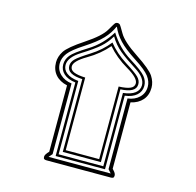

<svg xmlns="http://www.w3.org/2000/svg" viewBox="-177 -1578 1776 1737"><g transform="rotate(15 711.0 -709.5)"><path d="M408.7 -26.4Q396.5 -26.4 388.4 -31.2Q380.4 -36.1 380.4 -51.8Q380.4 -62.5 386.2 -73Q392.1 -83.5 398.9 -91.3L414.1 -107.9V-729.5Q342.8 -745.1 303.2 -791Q263.7 -836.9 263.7 -906.2Q263.7 -960 296.6 -1011.2Q329.6 -1062.5 468 -1154.1Q606.4 -1245.6 645 -1313.7Q683.6 -1381.8 692.1 -1387.5Q700.7 -1393.1 710.9 -1393.1Q721.7 -1393.1 730 -1387.5Q738.3 -1381.8 776.9 -1313.7Q815.4 -1245.6 953.9 -1154.1Q1092.3 -1062.5 1125.2 -1011.2Q1158.2 -960 1158.2 -906.2Q1158.2 -836.9 1118.7 -791Q1079.1 -745.1 1008.3 -729.5V-107.9L1022.9 -91.3Q1030.3 -83.5 1035.9 -73Q1041.5 -62.5 1041.5 -51.8Q1041.5 -36.1 1033.7 -31.2Q1025.9 -26.4 1013.2 -26.4ZM1002 -61.5 973.1 -94.7V-756.8Q1039.1 -764.6 1081.1 -805.2Q1123 -845.7 1123 -906.2Q1123 -955.6 1088.9 -1001.2Q1054.7 -1046.9 949.2 -1115Q843.8 -1183.1 792 -1238.5Q740.2 -1293.9 712.9 -1357.9H709.5Q682.1 -1293.9 630.1 -1238.5Q578.1 -1183.1 472.7 -1115Q367.2 -1046.9 333 -1001.2Q298.8 -955.6 298.8 -906.2Q298.8 -845.7 341.1 -805.2Q383.3 -764.6 449.2 -756.8V-94.7L419.9 -61.5ZM710.9 -1304.2Q788.6 -1178.7 908 -1104.7Q1027.3 -1030.8 1059.1 -991Q1090.8 -951.2 1090.8 -905.3Q1090.8 -852.5 1052 -817.9Q1013.2 -783.2 942.4 -774.4V-85.4H480V-774.4Q408.7 -783.2 370.1 -817.9Q331.5 -852.5 331.5 -905.3Q331.5 -951.2 363 -991Q394.5 -1030.8 514.2 -1104.7Q633.8 -1178.7 710.9 -1304.2ZM920.4 -107.4V-794.4Q993.2 -802.2 1031 -831.3Q1068.8 -860.4 1068.8 -905.3Q1068.8 -975.6 970 -1037.6Q871.1 -1099.6 811.8 -1148.4Q752.4 -1197.3 710.9 -1267.6Q674.3 -1205.1 621.8 -1158.4Q569.3 -1111.8 461.4 -1044.7Q353.5 -977.5 353.5 -905.3Q353.5 -860.4 391.1 -831.3Q428.7 -802.2 502 -794.4V-107.4ZM710.9 -1210.4Q778.8 -1125 877.2 -1063Q975.6 -1001 1005.1 -971.2Q1034.7 -941.4 1034.7 -906.2Q1034.7 -864.7 996.8 -843.8Q959 -822.8 889.6 -819.8V-138.2H532.7V-819.8Q463.4 -822.8 425.5 -843.8Q387.7 -864.7 387.7 -906.2Q387.7 -941.4 417 -971.2Q446.3 -1001 544.9 -1063Q643.6 -1125 710.9 -1210.4ZM867.7 -160.2V-840.3Q938 -842.8 974.4 -858.2Q1010.7 -873.5 1010.7 -907.7Q1010.7 -957 898.7 -1022.5Q786.6 -1087.9 710.9 -1176.8Q635.3 -1087.9 523.2 -1022.5Q411.1 -957 411.1 -907.7Q411.1 -873.5 447.8 -858.2Q484.4 -842.8 554.7 -840.3V-160.2Z"/></g></svg>

Font: Noto Nastaliq Urdu
Style: Regular
Weight: 400
Designer: Monotype Design Team
Foundry: Monotype Imaging Inc.
Version: Version 1.02 uh